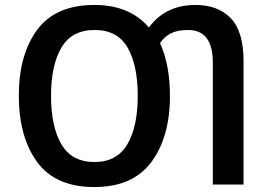

<svg xmlns="http://www.w3.org/2000/svg" viewBox="-20 -745 1084 775"><path d="M186 -358Q186 -482 228 -553Q270 -624 362 -624Q454 -624 495 -553Q536 -482 536 -358Q536 -234 494 -162.5Q452 -91 361 -91Q270 -91 228 -162.5Q186 -234 186 -358ZM666 -358Q666 -482 626 -571Q642 -596 669 -610Q696 -624 739 -624Q839 -624 839 -493V0H963V-499Q963 -618 911.5 -671.5Q860 -725 769 -725Q648 -725 581 -634Q503 -725 362 -725Q204 -725 130 -624.5Q56 -524 56 -359Q56 -192 130 -91Q204 10 361 10Q516 10 591 -91Q666 -192 666 -358Z"/></svg>

Font: Noto Sans Display Medium
Style: Regular
Weight: 500
Designer: Monotype Design Team
Foundry: Monotype Imaging Inc.
Version: Version 1.900